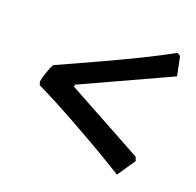

<svg xmlns="http://www.w3.org/2000/svg" viewBox="-85 -590 617 604"><g transform="rotate(20 223.5 -288.5)"><path d="M364 -76Q349 -85 319.5 -103Q290 -121 252.5 -142.5Q215 -164 175.5 -186Q136 -208 100.5 -226.5Q65 -245 40 -257L36 -268Q38 -281 45.5 -302.5Q53 -324 58 -331Q122 -360 188.5 -390.5Q255 -421 313 -449.5Q371 -478 412 -501L423 -495L436 -431L144 -297L142 -290L400 -149L405 -136Z"/></g></svg>

Font: Labrada
Style: Bold Italic
Weight: 700
Italic angle: -7°
Designer: Mercedes Jáuregui
Foundry: Omnibus-Type Team
Version: Version 1.000; ttfautohint (v1.8.4.7-5d5b)